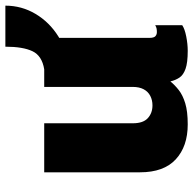

<svg xmlns="http://www.w3.org/2000/svg" viewBox="-22 -670 702 697"><g transform="rotate(-90 328.5 -321.0)"><path d="M226 10Q146 10 99 -33.5Q52 -77 52 -163V-511H230V-189Q230 -152 248.5 -135Q267 -118 295 -118Q314 -118 329.5 -126Q345 -134 353.5 -150Q362 -166 362 -190V-511H540V-129Q540 -113 546 -107.5Q552 -102 561 -102Q568 -102 573.5 -103Q579 -104 586 -108V-10Q573 -1 545.5 4.5Q518 10 493 10Q450 10 427.5 2Q405 -6 395.5 -20.5Q386 -35 382 -53Q369 -37 350.5 -22.5Q332 -8 302.5 1Q273 10 226 10ZM426 -421V-511Q475 -519 491.5 -553.5Q508 -588 508 -652H657Q657 -593 627 -542.5Q597 -492 545 -459.5Q493 -427 426 -421Z"/></g></svg>

Font: Chivo Mono Medium ExtraBold
Style: Regular
Weight: 800
Monospace: yes
Version: Version 1.008